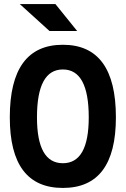

<svg xmlns="http://www.w3.org/2000/svg" viewBox="-20 -926 626 956"><path d="M293 9.8Q28.8 9.8 28.8 -341.8Q28.8 -703.1 293 -703.1Q557.1 -703.1 557.1 -341.8Q557.1 9.8 293 9.8ZM293 -113.3Q421.9 -113.3 421.9 -341.8Q421.9 -580.1 293 -580.1Q164.1 -580.1 164.1 -341.8Q164.1 -113.3 293 -113.3ZM226.6 -771.5 78.6 -905.8H255.9L364.3 -771.5Z"/></svg>

Font: Cascadia Code PL
Style: Bold
Weight: 700
Monospace: yes
Designer: Aaron Bell
Foundry: Saja Typeworks
Version: Version 2404.023; ttfautohint (v1.8.4)